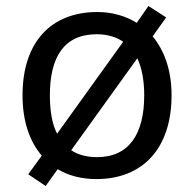

<svg xmlns="http://www.w3.org/2000/svg" viewBox="-20 -586 645 639"><path d="M551 -269C551 -352 527 -418 488 -465L533 -528L474 -566L435 -510C398 -533 353 -546 304 -546C150 -546 55 -446 55 -269C55 -183 78 -116 119 -68L74 -6L132 33L172 -23C209 -1 252 10 301 10C454 10 551 -91 551 -269ZM146 -269C146 -396 193 -472 302 -472C337 -472 367 -463 390 -447L170 -141C153 -174 146 -218 146 -269ZM460 -269C460 -142 411 -63 303 -63C269 -63 239 -71 217 -86L437 -392C452 -360 460 -318 460 -269Z"/></svg>

Font: Noto Sans Nandinagari
Style: Regular
Weight: 400
Designer: Ek Type
Foundry: Ek Type
Version: Version 1.002